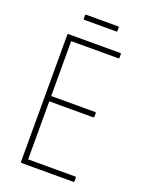

<svg xmlns="http://www.w3.org/2000/svg" viewBox="-145 -844 702 917"><g transform="rotate(20 206.0 -385.5)"><path d="M82 0Q78 0 78 -4V-651Q78 -655 82 -655H346Q350 -655 350 -651V-632Q350 -628 346 -628H106V-349H329Q334 -349 334 -344V-327Q334 -322 329 -322H106V-27H346Q350 -27 350 -23V-4Q350 0 346 0ZM130 -745Q126 -745 126 -749V-767Q126 -771 130 -771H293Q297 -771 297 -767V-749Q297 -745 293 -745Z"/></g></svg>

Font: Sofia Sans Cond ExtraLight
Style: Regular
Weight: 200
Width: 3
Designer: Botio Nikoltchev, Ani Petrova
Foundry: lettersoup
Version: Version 4.100; ttfautohint (v1.8.3)